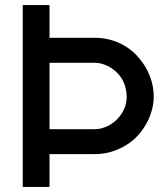

<svg xmlns="http://www.w3.org/2000/svg" viewBox="-20 -740 658 760"><path d="M70 0V-720H176V-590.5H355.5Q394.5 -590.5 430 -578.5Q460.5 -568.5 487.2 -549.8Q514 -531 533.5 -506Q559.5 -475.5 574 -436.8Q588.5 -398 588.5 -358Q588.5 -321 575 -284.5Q561.5 -248 537.5 -217.5Q506.5 -177.5 458 -153.8Q409.5 -130 355.5 -130H176V0ZM355 -228.5Q381 -228.5 408 -242Q435 -255.5 453 -278.5Q466.5 -295.5 474 -315.5Q481.5 -335.5 481.5 -356.5Q481.5 -382.5 472.5 -406.8Q463.5 -431 446.5 -449Q429 -468 404 -479.8Q379 -491.5 355 -491.5H176V-228.5Z"/></svg>

Font: Hauora SemiBold
Style: Regular
Weight: 600
Designer: Wayne Shih
Foundry: WCYS
Version: Version 1.001